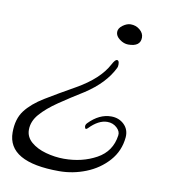

<svg xmlns="http://www.w3.org/2000/svg" viewBox="-71 -343 535 604"><g transform="rotate(10 196.5 -41.0)"><path d="M302 -224Q288 -224 274.5 -234Q261 -244 261 -257Q261 -269 274 -278.5Q287 -288 299 -288Q316 -288 328.5 -277.5Q341 -267 341 -253Q341 -224 302 -224ZM157 206Q-8 206 -8 111Q-8 68 12.5 41Q33 14 71.5 -9.5Q110 -33 165 -64Q235 -104 261 -153Q270 -170 276 -170Q283 -170 283 -157Q283 -153 282.5 -150.5Q282 -148 281 -146Q256 -94 193 -53Q151 -27 116.5 -3.5Q82 20 61.5 43.5Q41 67 41 94Q41 117 59.5 133Q78 149 107 157Q136 165 165 165Q223 165 268.5 140Q314 115 321 63Q323 50 310.5 38.5Q298 27 280 27Q252 27 223 57Q216 64 214 57Q211 49 218 42Q251 8 289 8Q314 8 330.5 24Q347 40 345 65Q341 109 312.5 141Q284 173 242.5 189.5Q201 206 157 206Z"/></g></svg>

Font: Alex Brush
Style: Regular
Weight: 400
Designer: Robert E. Leuschke
Foundry: Robert E. Leuschke
Version: Version 1.111; ttfautohint (v1.8.4.7-5d5b)